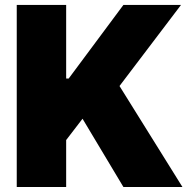

<svg xmlns="http://www.w3.org/2000/svg" viewBox="-20 -747 754 767"><path d="M46.9 0V-727.3H244.3V-433.2H254.3L473 -727.3H703.1L457.4 -403.4L708.8 0H473L309.7 -272.7L244.3 -187.5V0Z"/></svg>

Font: Karasuma Gothic
Style: Black
Weight: 900
Designer: Rasmus Andersson / Ryoko Nishizuka
Foundry: Genbu
Version: Version 1.00